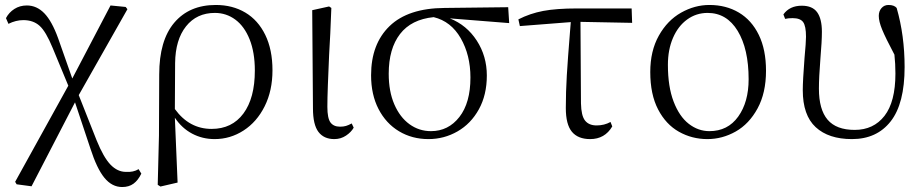

<svg xmlns="http://www.w3.org/2000/svg" viewBox="-20 -546 3720 773"><path d="M344 52 282 -134 107 204 47 196 41 186 255 -201 192 -353Q165 -419 139.5 -442Q114 -465 74 -465Q44 -465 14 -450L4 -473Q16 -496 38 -510Q60 -524 88 -524Q128 -524 158.5 -492.5Q189 -461 214 -392L271 -230L425 -524L486 -518L493 -509L297 -163L369 19Q397 88 425 117Q453 146 487 146Q517 148 538 135L549 153Q536 180 517.5 193.5Q499 207 472 207Q431 207 400.5 170Q370 133 344 52Z M849 -526Q916 -526 967.5 -495.5Q1019 -465 1048 -405.5Q1077 -346 1077 -263Q1077 -181 1045.5 -118Q1014 -55 960.5 -20.5Q907 14 844 14Q795 14 753.5 -8Q712 -30 684 -72L695 189L626 205L615 198L620 0L621 -246Q621 -383 681.5 -454.5Q742 -526 849 -526ZM832 -27Q914 -27 960 -89Q1006 -151 1006 -262Q1006 -335 985 -387.5Q964 -440 927.5 -467Q891 -494 845 -494Q772 -494 729 -440Q686 -386 685 -292L684 -107Q742 -27 832 -27Z M1240 -110 1237 -505 1305 -520 1314 -514Q1310 -403 1305 -324Q1302 -257 1300 -203Q1298 -149 1298 -116Q1298 -70 1310.5 -53Q1323 -36 1349 -36Q1363 -36 1373 -39Q1383 -42 1396 -49L1404 -32Q1394 -14 1373 0Q1352 14 1326 14Q1284 14 1262 -15Q1240 -44 1240 -110Z M1474 -243Q1474 -369 1548.5 -441Q1623 -513 1770 -514L2026 -517L2030 -453L1791 -472Q1859 -445 1899.5 -382.5Q1940 -320 1940 -242Q1940 -164 1908 -106Q1876 -48 1822 -17Q1768 14 1705 14Q1639 14 1586.5 -17.5Q1534 -49 1504 -107Q1474 -165 1474 -243ZM1545 -249Q1545 -178 1567.5 -126Q1590 -74 1628.5 -46Q1667 -18 1715 -18Q1785 -18 1829.5 -75Q1874 -132 1874 -234Q1874 -324 1835 -392Q1796 -460 1726 -477Q1636 -468 1590.5 -409Q1545 -350 1545 -249Z M2258 -111Q2258 -176 2262 -242.5Q2266 -309 2275 -420L2278 -457L2073 -441L2067 -468Q2114 -492 2167 -502Q2220 -512 2303 -512H2523L2525 -454L2317 -458L2319 -130Q2320 -80 2335.5 -60.5Q2351 -41 2382 -41Q2413 -41 2438 -55L2445 -37Q2415 14 2356 14Q2307 14 2282.5 -15.5Q2258 -45 2258 -111Z M2598 -256Q2598 -341 2632.5 -402.5Q2667 -464 2722 -495Q2777 -526 2836 -526Q2903 -526 2954.5 -495.5Q3006 -465 3035 -405.5Q3064 -346 3064 -261Q3064 -172 3030 -109.5Q2996 -47 2942 -16.5Q2888 14 2828 14Q2766 14 2713.5 -15.5Q2661 -45 2629.5 -105.5Q2598 -166 2598 -256ZM2994 -227Q2994 -349 2950 -421.5Q2906 -494 2829 -494Q2783 -494 2746.5 -467.5Q2710 -441 2689.5 -393.5Q2669 -346 2669 -285Q2669 -197 2692 -137Q2715 -77 2753 -47.5Q2791 -18 2836 -18Q2910 -18 2952 -76.5Q2994 -135 2994 -227Z M3212 -183Q3212 -221 3219 -312Q3225 -376 3225 -398Q3225 -441 3213.5 -457Q3202 -473 3171 -473Q3153 -473 3141 -470L3134 -488Q3159 -523 3208 -523Q3251 -523 3270 -496.5Q3289 -470 3289 -418Q3289 -380 3283 -310Q3277 -234 3277 -189Q3277 -105 3312 -64Q3347 -23 3421 -23Q3497 -23 3541 -79.5Q3585 -136 3585 -250Q3585 -289 3581 -326Q3545 -394 3531.5 -427Q3518 -460 3518 -482Q3518 -501 3529 -513.5Q3540 -526 3557 -526Q3580 -526 3590 -514Q3622 -403 3622 -276Q3622 -129 3566 -57.5Q3510 14 3410 14Q3316 14 3264 -34Q3212 -82 3212 -183Z"/></svg>

Font: GL-CurulMinamoto Light
Style: Regular
Weight: 300
Designer: Eunice (kana); Ryoko NISHIZUKA 西塚涼子 (ideographs); Frank Grießhammer (Latin, Greek & Cyrillic); Wenlong ZHANG
Foundry: Gutenberg Labo; Adobe
Version: Version 1.002